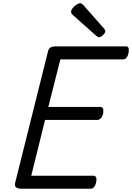

<svg xmlns="http://www.w3.org/2000/svg" viewBox="-20 -1160 812 1180"><path d="M114 0Q89 0 78.5 -9Q68 -18 74 -40L276 -848Q279 -861 290.5 -868Q302 -875 322 -875H754Q765 -875 769.5 -865.5Q774 -856 770 -835Q766 -815 757 -805Q748 -795 736 -795H351L277 -503H596Q608 -503 612.5 -493.5Q617 -484 614 -463Q609 -443 599.5 -433Q590 -423 579 -423H257L172 -80H554Q566 -80 570.5 -70.5Q575 -61 571 -40Q567 -20 557.5 -10Q548 0 537 0ZM589 -931Q585 -931 580 -934Q575 -937 570 -941L432 -1064Q422 -1072 419.5 -1077Q417 -1082 417 -1089Q417 -1099 427 -1111Q437 -1123 450 -1131.5Q463 -1140 472 -1140Q478 -1140 482.5 -1137Q487 -1134 492 -1129L619 -985Q625 -978 626 -975Q627 -972 627 -968Q627 -958 613 -944.5Q599 -931 589 -931Z"/></svg>

Font: Playwrite IS
Style: Regular
Weight: 400
Designer: Veronika Burian, José Scaglione
Foundry: TypeTogether
Version: Version 1.002